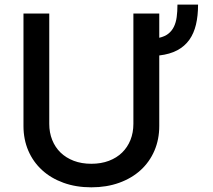

<svg xmlns="http://www.w3.org/2000/svg" viewBox="-20 -785 907 817"><path d="M189.6 -727.3V-257.8Q189.6 -220.9 202.1 -189.6Q214.5 -158.4 237.7 -135.8Q261 -113.3 294 -100.7Q327.1 -88.1 368.6 -88.1Q410.2 -88.1 443.4 -100.7Q476.6 -113.3 499.6 -135.8Q522.7 -158.4 535.2 -189.6Q547.6 -220.9 547.6 -257.8V-727.3H657.7V-624.3Q681.1 -629.6 696.2 -641.5Q711.3 -653.4 720 -671.2Q728.7 -688.9 731.9 -712.5Q735.1 -736.2 735.1 -765.3H822.8Q822.8 -718 813.9 -680.4Q805 -642.8 785.5 -615.4Q766 -588.1 734.6 -571.2Q703.1 -554.3 657.7 -549V-248.9Q657.7 -191.8 637.1 -143.8Q616.5 -95.9 578.7 -61.3Q540.8 -26.6 487.4 -7.3Q433.9 12.1 368.6 12.1Q303.3 12.1 250 -7.3Q196.7 -26.6 158.9 -61.3Q121.1 -95.9 100.5 -143.8Q79.9 -191.8 79.9 -248.9V-727.3Z"/></svg>

Font: Cannonade Med
Style: Regular
Weight: 500
Designer: Rasmus Andersson
Foundry: rsms
Version: Version 3.012;git-f93a4a705